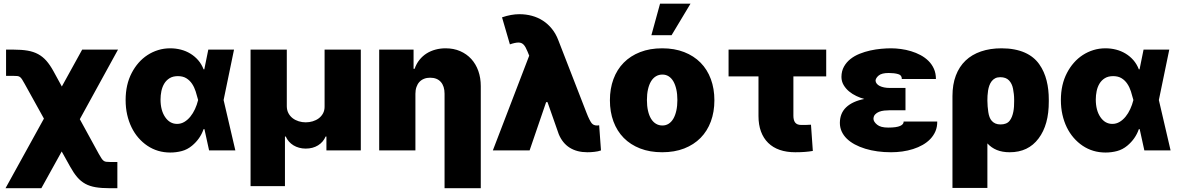

<svg xmlns="http://www.w3.org/2000/svg" viewBox="-20 -814 6387 1039"><path d="M217.7 -172.2 113.6 -360.1Q105.1 -375.7 99.4 -384.4Q93.8 -393.1 87.9 -397.4Q82 -401.6 74.2 -402.5Q66.4 -403.4 53.3 -403.4H12.8V-545.5H53.3Q96.9 -545.5 129.3 -540Q161.6 -534.4 186.4 -521Q211.3 -507.5 231 -485.1Q250.7 -462.7 269.2 -429L314.6 -345.9L424.7 -545.5H618.6L411.9 -169L514.9 19.2Q523.4 34.1 529.1 42.8Q534.8 51.5 540.7 55.9Q546.5 60.4 554.2 61.4Q561.8 62.5 574.6 62.5H615.1V204.5H574.6Q529.8 204.5 497.9 199.2Q465.9 193.9 441.6 180.6Q417.3 167.3 397.9 144.7Q378.6 122.2 359.4 87.4L313.9 5.7L203.8 204.5H9.9Z M692.8 -419.4Q708.5 -449.6 729.9 -474.1Q751.4 -498.6 778.1 -516Q804.7 -533.4 835.8 -543Q866.8 -552.6 901.3 -552.6Q930.8 -552.6 958.5 -545.5Q986.2 -538.4 1009.9 -524Q1033.7 -509.6 1052.2 -488.5Q1070.7 -467.3 1081.7 -438.9H1085.6L1107.2 -545.5H1246.4L1190 -272.7L1253.6 0H1111.5L1086.3 -115.1H1081.7Q1063.6 -62.5 1019.2 -25.6Q994 -4.6 963.8 3.4Q933.6 11.4 901.3 11.4Q832.4 11.4 777.7 -25.2Q750.7 -43.3 728.9 -68.5Q707 -93.8 691.8 -125.2Q676.5 -156.6 668.1 -193.7Q659.8 -230.8 659.8 -272.7Q659.8 -356.5 692.8 -419.4ZM873.6 -180.4Q898.8 -143.5 938.2 -143.5Q959.5 -143.5 977.6 -154.3Q995.7 -165.1 1010.1 -182.9Q1024.5 -200.6 1035.2 -223.7Q1045.8 -246.8 1051.8 -271.3L1052.2 -272.7L1051.8 -274.1Q1046.2 -296.5 1038.9 -319.2Q1031.6 -342 1019.4 -360.4Q1007.1 -378.9 988.6 -390.4Q970.2 -402 942.5 -402Q915.8 -402 897.7 -390.8Q879.6 -379.6 868.8 -361.5Q858 -343.4 853.3 -320.8Q848.7 -298.3 848.7 -275.6Q848.7 -217 873.6 -180.4Z M1335.9 193.2V-545.5H1532V-238.6Q1532.3 -217.3 1541 -201.2Q1549.7 -185 1563.9 -174.2Q1578.1 -163.4 1596.4 -157.7Q1614.7 -152 1634.2 -152Q1653.8 -152 1672.2 -157.5Q1690.7 -163 1705.1 -173.8Q1719.5 -184.7 1728.2 -200.8Q1736.9 -217 1736.5 -238.6V-545.5H1932.5V0H1746.4V-75.3H1742.2Q1729.4 -45.1 1701.2 -27.5Q1672.9 -9.9 1634.2 -9.9Q1615.4 -9.9 1598.5 -14.6Q1581.7 -19.2 1567.8 -27.7Q1554 -36.2 1543.3 -48.3Q1532.7 -60.4 1526.3 -75.3H1522V193.2Z M2032 -545.5H2218V-441.8H2223.7Q2233.3 -469.5 2250 -490.2Q2266.7 -511 2288.7 -524.9Q2310.7 -538.7 2336.8 -545.6Q2362.9 -552.6 2391.3 -552.6Q2435 -552.6 2470.2 -537.3Q2505.3 -522 2530.2 -494.9Q2555 -467.7 2568.4 -430.2Q2581.7 -392.8 2581.7 -348V204.5H2385.7V-306.8Q2385.7 -347.7 2365.4 -370.6Q2345.2 -393.5 2307.5 -393.5Q2289.4 -393.5 2274.7 -387.6Q2259.9 -381.7 2249.6 -370.6Q2239.3 -359.4 2233.7 -343.2Q2228 -327.1 2228 -306.8V0H2032Z M2843.8 -512.8 2834.5 -535.5Q2829.2 -548.3 2824.2 -557.4Q2819.2 -566.4 2813.6 -572.3Q2807.9 -578.1 2801.1 -581Q2794.4 -583.8 2785.5 -583.8Q2767.8 -583.8 2739.3 -573.9L2696.7 -720.2Q2746.8 -737.2 2790.5 -737.2Q2826.7 -737.2 2859 -728.3Q2891.3 -719.5 2918.3 -701.9Q2945.3 -684.3 2966.4 -658.2Q2987.6 -632.1 3000.7 -598L3154.1 -203.1Q3162.3 -181.8 3169.4 -168Q3176.5 -154.1 3181.5 -147.7Q3191.8 -134.9 3210.2 -134.9Q3219.1 -134.9 3222.3 -136.4L3232.2 0Q3224.8 2.8 3215.2 4.8Q3205.6 6.7 3195.8 7.8Q3186.1 8.9 3176.3 9.4Q3166.5 9.9 3158.4 9.9Q3102.3 9.9 3063 -14.7Q3023.8 -39.4 3003.6 -88.1L2942.8 -261.4H2935.4L2845.9 0H2647Z M3563.2 -552.6Q3630 -552.6 3682.4 -532.1Q3734.7 -511.7 3771.1 -474.8Q3807.5 -437.9 3826.7 -386Q3845.9 -334.2 3845.9 -271.3Q3845.9 -208.5 3826.7 -156.6Q3807.5 -104.8 3771.1 -67.8Q3734.7 -30.9 3682.4 -10.5Q3630 9.9 3563.2 9.9Q3496.8 9.9 3444.2 -10.5Q3391.7 -30.9 3355.3 -67.8Q3318.9 -104.8 3299.7 -156.6Q3280.5 -208.5 3280.5 -271.3Q3280.5 -334.2 3299.7 -386Q3318.9 -437.9 3355.3 -474.8Q3391.7 -511.7 3444.2 -532.1Q3496.8 -552.6 3563.2 -552.6ZM3480.8 -272.7Q3480.8 -240.8 3486.5 -215.2Q3492.2 -189.6 3503 -171.7Q3513.8 -153.8 3529.5 -144.4Q3545.1 -134.9 3564.6 -134.9Q3583.5 -134.9 3598.4 -144.4Q3613.3 -153.8 3623.8 -171.7Q3634.2 -189.6 3639.9 -215.2Q3645.6 -240.8 3645.6 -272.7Q3645.6 -304.7 3639.9 -330.3Q3634.2 -355.8 3623.8 -373.8Q3613.3 -391.7 3598.4 -401.1Q3583.5 -410.5 3564.6 -410.5Q3545.1 -410.5 3529.5 -401.1Q3513.8 -391.7 3503 -373.8Q3492.2 -355.8 3486.5 -330.3Q3480.8 -304.7 3480.8 -272.7ZM3551.8 -794H3716.6L3614.3 -623.6H3505Z M4451 -545.5V-400.6H4273.4V-187.5Q4273.4 -176.5 4275.6 -167.3Q4277.7 -158 4282.5 -151.5Q4287.3 -144.9 4295.6 -141.3Q4304 -137.8 4316.1 -137.8Q4325.6 -137.8 4332.7 -137.8Q4339.8 -137.8 4344.5 -138.1Q4353.7 -138.1 4368.6 -139.2L4378.6 2.8Q4367.9 4.6 4357.8 5.9Q4347.7 7.1 4336.5 8Q4325.3 8.9 4312.3 9.4Q4299.4 9.9 4283.4 9.9Q4236.5 9.9 4199.6 -2.8Q4162.6 -15.6 4137.1 -40.7Q4111.5 -65.7 4098 -102.3Q4084.5 -138.8 4084.5 -186.1V-400.6H3922.6V-545.5Z M4524.9 -149.1Q4525.2 -201.3 4559.1 -233.5Q4593 -265.6 4656.6 -278.4Q4636 -284.1 4614.2 -294.4Q4592.3 -304.7 4574.6 -319.4Q4556.8 -334.2 4545.3 -353.7Q4533.7 -373.2 4533.4 -397.7Q4533.7 -429.7 4547.1 -453.5Q4560.4 -477.3 4582 -494.5Q4603.7 -511.7 4631.6 -522.9Q4659.4 -534.1 4689.1 -540.7Q4718.8 -547.2 4748 -549.9Q4777.3 -552.6 4801.8 -552.6Q4827.4 -552.6 4855.3 -548.8Q4883.2 -545.1 4910.2 -536.9Q4937.1 -528.8 4961.5 -515.8Q4985.8 -502.8 5004.4 -484.4Q5023.1 -465.9 5033.9 -441.6Q5044.7 -417.3 5044.7 -386.4H4860.1Q4860.8 -407.3 4840.2 -413Q4829.2 -416.2 4816.6 -417.6Q4804 -419 4789.1 -419Q4751.4 -419 4735.1 -405.5Q4718.8 -391.7 4718 -377.8Q4718.4 -369 4724.3 -361.5Q4730.1 -354 4740.2 -348.9Q4750.4 -343.8 4764.4 -340.9Q4778.4 -338.1 4794.7 -338.1H4880V-217.3H4794.7Q4780.9 -217.3 4765.4 -215.7Q4750 -214.1 4737 -209Q4724.1 -203.8 4715.6 -194.6Q4707 -185.4 4706.7 -170.5Q4707.4 -154.8 4726.6 -139.2Q4745.4 -123.6 4786.2 -123.6Q4831 -123.6 4850.9 -132.5Q4870.7 -141.3 4870 -156.2H5051.8Q5052.2 -127.5 5042.3 -104Q5032.3 -80.6 5014.7 -62.1Q4997.2 -43.7 4973.2 -30Q4949.2 -16.3 4921.3 -7.5Q4893.5 1.4 4862.9 5.7Q4832.4 9.9 4801.8 9.9Q4724.8 9.9 4662.3 -9.2Q4631 -18.8 4605.6 -32.5Q4580.3 -46.2 4562.3 -63.7Q4544.4 -81.3 4534.6 -102.8Q4524.9 -124.3 4524.9 -149.1Z M5134.2 203.1V-294Q5134.2 -356.9 5152.5 -405.2Q5170.8 -453.5 5205.1 -486.2Q5239.3 -518.8 5288.7 -535.7Q5338.1 -552.6 5399.9 -552.6Q5437.5 -552.6 5468.9 -546.5Q5500.4 -540.5 5525.6 -529.3Q5550.8 -518.1 5570.3 -502.3Q5589.8 -486.5 5603.7 -466.6Q5617.9 -446.7 5627.8 -424.2Q5637.8 -401.6 5643.8 -377.3Q5649.9 -353 5652.7 -327.4Q5655.5 -301.8 5655.5 -275.6V-265.6Q5656.2 -138.8 5600.1 -64.6Q5544.4 9.9 5443.9 9.9Q5404.1 9.9 5374.3 -2.3Q5344.5 -14.6 5323.2 -38V203.1ZM5323.2 -269.9Q5323.5 -253.6 5324.6 -238.1Q5325.6 -222.7 5328.1 -207.7Q5330.3 -192.8 5334.9 -180.4Q5339.5 -168 5347.5 -159.3Q5355.5 -150.6 5366.8 -145.6Q5378.2 -140.6 5394.2 -140.6Q5427.9 -140.6 5443.5 -160.5Q5451.3 -170.5 5456.1 -182.9Q5460.9 -195.3 5463.6 -209.2Q5466.3 -223 5467.2 -237.4Q5468 -251.8 5468 -265.6V-275.6Q5468 -290.5 5466.4 -304.7Q5464.8 -318.9 5462 -333.8Q5456.7 -361.5 5440.2 -378.9Q5423.7 -396.3 5392.8 -396.3Q5376.8 -396.3 5365.2 -390.3Q5353.7 -384.2 5346.1 -374.1Q5338.4 -364 5333.8 -351Q5329.2 -338.1 5326.9 -324Q5324.6 -310 5323.9 -296Q5323.2 -282 5323.2 -269.9Z M5753.9 -419.4Q5769.5 -449.6 5791 -474.1Q5812.5 -498.6 5839.1 -516Q5865.8 -533.4 5896.8 -543Q5927.9 -552.6 5962.4 -552.6Q5991.8 -552.6 6019.5 -545.5Q6047.2 -538.4 6071 -524Q6094.8 -509.6 6113.3 -488.5Q6131.7 -467.3 6142.8 -438.9H6146.7L6168.3 -545.5H6307.5L6251.1 -272.7L6314.6 0H6172.6L6147.4 -115.1H6142.8Q6124.6 -62.5 6080.3 -25.6Q6055 -4.6 6024.9 3.4Q5994.7 11.4 5962.4 11.4Q5893.5 11.4 5838.8 -25.2Q5811.8 -43.3 5790 -68.5Q5768.1 -93.8 5752.8 -125.2Q5737.6 -156.6 5729.2 -193.7Q5720.9 -230.8 5720.9 -272.7Q5720.9 -356.5 5753.9 -419.4ZM5934.7 -180.4Q5959.9 -143.5 5999.3 -143.5Q6020.6 -143.5 6038.7 -154.3Q6056.8 -165.1 6071.2 -182.9Q6085.6 -200.6 6096.2 -223.7Q6106.9 -246.8 6112.9 -271.3L6113.3 -272.7L6112.9 -274.1Q6107.2 -296.5 6100 -319.2Q6092.7 -342 6080.4 -360.4Q6068.2 -378.9 6049.7 -390.4Q6031.2 -402 6003.6 -402Q5976.9 -402 5958.8 -390.8Q5940.7 -379.6 5929.9 -361.5Q5919 -343.4 5914.4 -320.8Q5909.8 -298.3 5909.8 -275.6Q5909.8 -217 5934.7 -180.4Z"/></svg>

Font: Inter P Black
Style: Regular
Weight: 900
Designer: Rasmus Andersson
Foundry: rsms
Version: Version 3.018;git-588b23468